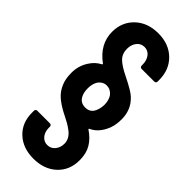

<svg xmlns="http://www.w3.org/2000/svg" viewBox="-291 -747 989 989"><g transform="rotate(45 203.5 -252.0)"><path d="M203.1 204.1Q126 204.1 78.4 159.4Q30.8 114.7 30.8 42V26.9Q30.8 22 34.2 18.6Q37.6 15.1 43 15.1H134.8Q140.1 15.1 143.6 18.6Q147 22 147 26.9V34.2Q147 64.9 163.1 84.5Q179.2 104 204.1 104Q229.5 104 245.8 84.5Q262.2 64.9 262.2 36.1Q262.2 17.6 253.2 1.7Q244.1 -14.2 227.8 -26.6Q211.4 -39.1 195.3 -48.3Q179.2 -57.6 158.2 -67.9Q153.8 -69.8 151.9 -70.8Q108.9 -93.3 83 -115.7Q57.1 -138.2 43 -170.9Q28.8 -202.1 28.8 -247.1Q28.8 -298.3 55.2 -338.9Q76.2 -372.6 108.9 -389.2Q114.3 -393.1 109.9 -396Q27.8 -456.1 27.8 -544.9Q27.8 -616.2 76.2 -662.1Q124.5 -708 202.1 -708Q279.3 -708 327.1 -661.6Q375 -615.2 375 -540V-528.8Q375 -523.9 371.6 -520.5Q368.2 -517.1 362.8 -517.1H271Q265.6 -517.1 262.2 -520.5Q258.8 -523.9 258.8 -528.8V-535.2Q258.8 -566.9 243.2 -587.4Q227.5 -607.9 202.1 -607.9Q175.8 -607.9 159.9 -587.6Q144 -567.4 144 -537.1Q144 -501.5 166.3 -479.2Q188.5 -457 237.8 -433.1Q263.7 -419.9 273.2 -415Q282.7 -410.2 302 -398.7Q321.3 -387.2 333.3 -376Q345.2 -364.7 355 -351.1Q381.8 -313 381.8 -259.8Q381.8 -208 361.8 -171.9Q337.9 -126 298.8 -108.9Q293.9 -105.5 298.8 -102.1Q337.4 -76.2 357.7 -42Q377.9 -7.8 377.9 41Q377.9 113.8 329.6 158.9Q281.2 204.1 203.1 204.1ZM206.1 -170.9Q241.7 -170.9 255.9 -203.1Q266.1 -226.1 266.1 -252Q266.1 -283.2 251 -306.2Q231.9 -330.1 204.1 -330.1Q187.5 -330.1 174.3 -320.6Q161.1 -311 154.8 -297.9Q145 -277.8 145 -250Q145 -221.2 154.8 -202.1Q169.4 -170.9 206.1 -170.9Z"/></g></svg>

Font: Barlow Condensed SemiBold
Style: Regular
Weight: 600
Width: 3
Designer: Jeremy Tribby
Foundry: Tribby Type
Version: Version 1.422;hotconv 1.0.109;makeotfexe 2.5.65596